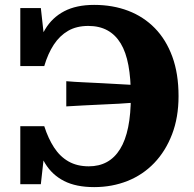

<svg xmlns="http://www.w3.org/2000/svg" viewBox="-20 -748 792 785"><path d="M539 -400V-329Q503 -326 466.5 -324Q430 -322 394 -320.5Q358 -319 322 -317Q286 -315 251 -313V-416Q286 -413 322 -411.5Q358 -410 394 -408Q430 -406 466.5 -404Q503 -402 539 -400ZM365 17Q291 17 242 -8Q193 -33 164.5 -80Q136 -127 124 -193L166 -166L147 5H63V-232H161Q177 -182 201 -145Q225 -108 260 -88Q295 -68 343 -68Q385 -68 417 -85.5Q449 -103 471 -138.5Q493 -174 504 -228Q515 -282 515 -355Q515 -427 505 -481Q495 -535 473.5 -570.5Q452 -606 419 -624Q386 -642 341 -642Q293 -642 258.5 -622Q224 -602 200 -565.5Q176 -529 161 -478H63V-715H147L166 -544L123 -514Q136 -580 164.5 -628Q193 -676 242.5 -702Q292 -728 365 -728Q441 -728 504 -704Q567 -680 613 -633Q659 -586 684.5 -516.5Q710 -447 710 -355Q710 -268 683.5 -199Q657 -130 610.5 -81.5Q564 -33 501 -8Q438 17 365 17Z"/></svg>

Font: Roboto Serif
Style: Bold
Weight: 700
Designer: Greg Gazdowicz
Foundry: Commercial Type
Version: Version 1.008